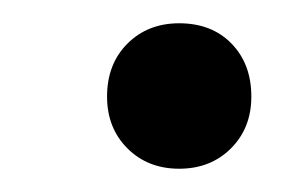

<svg xmlns="http://www.w3.org/2000/svg" viewBox="-20 -367 257 165"><path d="M72 -284Q72 -312 89.5 -329.5Q107 -347 134 -347Q162 -347 179 -329.5Q196 -312 196 -284Q196 -257 178.5 -239.5Q161 -222 134 -222Q107 -222 89.5 -239.5Q72 -257 72 -284Z"/></svg>

Font: Barlow GEO Medium
Style: Regular
Weight: 500
Designer: Jeremy Tribby
Foundry: Tribby Type
Version: Version 1.408